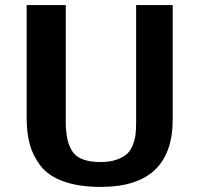

<svg xmlns="http://www.w3.org/2000/svg" viewBox="-20 -715 797 756"><path d="M85 -249V-695H239V-233Q239 -155 267 -116Q295 -77 376 -77Q413 -77 439.5 -86.5Q466 -96 480.5 -109.5Q495 -123 503.5 -145.5Q512 -168 514 -188Q516 -208 516 -235V-695H660V-245Q660 21 377 21Q290 21 229.5 -1Q169 -23 139 -63Q109 -103 97 -147.5Q85 -192 85 -249Z"/></svg>

Font: Coval
Style: Heavy
Weight: 900
Foundry: Context Ltd
Version: Version 001.000